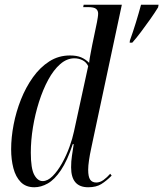

<svg xmlns="http://www.w3.org/2000/svg" viewBox="-20 -780 689 810"><path d="M528 -609Q541 -645 553 -684Q565 -723 575 -760H649L647 -749Q633 -726 613.5 -698.5Q594 -671 574.5 -645Q555 -619 538 -600H527ZM125 10Q89 10 67.5 -12Q46 -34 36.5 -70.5Q27 -107 27 -150Q27 -200 37.5 -254.5Q48 -309 68.5 -360.5Q89 -412 119 -454Q149 -496 188 -521Q227 -546 275 -546Q304 -546 322.5 -538Q341 -530 356 -515Q358 -534 362.5 -556Q367 -578 369 -590L389 -686Q391 -697 392.5 -706.5Q394 -716 394 -723Q394 -735 385.5 -742.5Q377 -750 351 -750H331L333 -760H494L374 -198Q370 -178 364.5 -153Q359 -128 355.5 -104Q352 -80 352 -64Q352 -34 360.5 -22Q369 -10 386 -10Q402 -10 417 -21Q432 -32 445 -47L451 -39Q429 -17 407.5 -3.5Q386 10 352 10Q280 10 280 -74Q280 -100 283.5 -122.5Q287 -145 291 -172H287Q264 -102 237 -62Q210 -22 181.5 -6Q153 10 125 10ZM160 -16Q181 -16 202 -37Q223 -58 241.5 -91Q260 -124 273 -160Q286 -196 292 -225L352 -501Q344 -518 328 -526Q312 -534 294 -534Q262 -534 234 -509.5Q206 -485 183.5 -443.5Q161 -402 144.5 -350Q128 -298 119 -243Q110 -188 110 -136Q110 -69 124.5 -42.5Q139 -16 160 -16Z"/></svg>

Font: Noto Serif Display ExtraCondensed
Style: Italic
Weight: 400
Width: 2
Italic angle: -12°
Designer: Monotype Design Team
Foundry: Monotype Imaging Inc.
Version: Version 2.009